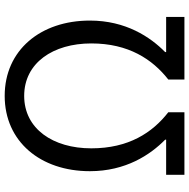

<svg xmlns="http://www.w3.org/2000/svg" viewBox="-14 -772 787 798"><g transform="rotate(-90 379.0 -373.5)"><path d="M51 0H311V-67C226 -133 161 -232 161 -387C161 -546 242 -666 379 -666C516 -666 597 -546 597 -387C597 -232 531 -133 447 -67V0H707V-76H561V-80C624 -142 692 -244 692 -393C692 -598 569 -747 379 -747C189 -747 66 -598 66 -393C66 -244 134 -142 197 -80V-76H51Z"/></g></svg>

Font: Noto Sans CJK TC Regular
Style: Regular
Weight: 400
Designer: Ryoko NISHIZUKA (kana & ideographs); Paul D. Hunt (Latin, Greek & Cyrillic); Wenlong ZHANG (bopomofo); Sandoll Communica
Foundry: Adobe Systems Incorporated
Version: Version 1.001;PS 1.001;hotconv 1.0.78;makeotf.lib2.5.61930